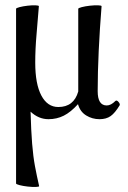

<svg xmlns="http://www.w3.org/2000/svg" viewBox="-20 -449 494 741"><path d="M131 269Q132 272 118.5 272.5Q105 273 87 271Q69 269 55.5 265.5Q42 262 42 259V-415Q42 -418 55.5 -421.5Q69 -425 86.5 -427Q104 -429 117 -428.5Q130 -428 130 -425Q126 -373 121 -316Q116 -259 116 -207Q116 -125 139.5 -80.5Q163 -36 205 -36Q265 -36 282 -96V-415Q282 -418 295.5 -421.5Q309 -425 327 -427Q345 -429 358.5 -428.5Q372 -428 372 -425Q365 -338 361 -253.5Q357 -169 357 -97Q357 -42 392 -42Q408 -42 425 -59Q430 -64 437 -56Q444 -48 442 -43Q424 -13 407 -1Q390 11 364 11Q336 11 312.5 -3.5Q289 -18 281 -47Q253 -16 226 -2.5Q199 11 167 11Q129 11 98 -18Q100 56 104 105.5Q108 155 115 192.5Q122 230 131 269Z"/></svg>

Font: Junicode Two Beta Condensed
Style: Regular
Weight: 400
Width: 3
Designer: Peter S. Baker
Foundry: Briery Creek Software
Version: Version 1.053; ttfautohint (v1.8.4)